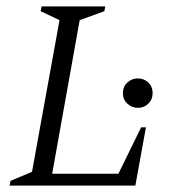

<svg xmlns="http://www.w3.org/2000/svg" viewBox="-20 -580 553 600"><path d="M10 0 13 -15 80 -43 166 -517 107 -545 110 -560H309L306 -545L229 -517L143 -37H350L421 -182H436L403 0ZM411 -243Q392 -243 378 -256Q364 -269 364 -289Q364 -309 378 -322Q392 -335 411 -335Q430 -335 443.5 -322Q457 -309 457 -289Q457 -269 443.5 -256Q430 -243 411 -243Z"/></svg>

Font: Spectral SC Light
Style: Italic
Weight: 300
Italic angle: -10°
Designer: Jean-Baptiste Levee
Foundry: Production Type
Version: Version 2.001